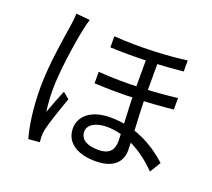

<svg xmlns="http://www.w3.org/2000/svg" viewBox="-133 -938 1266 1149"><g transform="rotate(20 500.0 -364.0)"><path d="M724.5 -680.3H652.4C652.4 -625.5 652.4 -517.5 652.4 -446C652.4 -342.6 664 -194.7 664 -138.4C664 -84.8 644.7 -45 566.4 -45C496.5 -45 451.7 -70.1 451.7 -119.9C451.7 -163.1 498.5 -192.7 570.3 -192.7C688.3 -192.7 808.1 -126.9 903.2 -28.9L945.7 -98.9C870.9 -165.9 749.3 -252.8 572.3 -252.8C439.5 -252.8 381.2 -185.7 381.2 -115.6C381.2 -21.5 462.9 24.4 573.4 24.4C680.6 24.4 737.5 -22.9 737.5 -104.3C737.5 -183.7 724.5 -323.5 724.5 -449.8C724.5 -512 724.5 -608 724.5 -680.3ZM410.8 -485.2 411.2 -412.1C589.7 -402.5 782.6 -412.5 910.7 -426.7V-499.8C774.3 -483.7 590.8 -471.5 410.8 -485.2ZM426.4 -717.2V-646.6C588 -638.8 773.2 -648.7 888.2 -660.8V-731.4C771 -714.8 587.3 -704.6 426.4 -717.2ZM254.5 -758.4 166.4 -766.3C166 -745.2 163.1 -718.3 159.7 -695.4C147.5 -612.9 114.8 -426.4 114.8 -279.5C114.8 -144.1 132.3 -34.4 152.7 37.3L224 31.5C223 21 221.8 6.7 221.2 -3.1C220.6 -14.9 223 -33.7 226 -47.7C236.1 -96.5 271.6 -200 296.7 -268.6L256.1 -302C238.8 -261 213.8 -197.7 198.2 -152.3C191.7 -201.4 188.6 -244.6 188.6 -293.3C188.6 -405.2 217.4 -598.9 237.3 -691.8C240.7 -709.8 248.6 -741.9 254.5 -758.4Z"/></g></svg>

Font: Source Han Sans JP VF
Style: Regular
Weight: 250
Designer: Ryoko NISHIZUKA 西塚涼子 (kana, bopomofo & ideographs); Paul D. Hunt (Latin, Greek & Cyrillic); Sandoll Communications 산돌커뮤니
Foundry: Adobe
Version: Version 2.004;hotconv 1.0.118;makeotfexe 2.5.65603